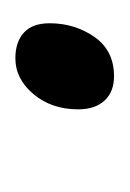

<svg xmlns="http://www.w3.org/2000/svg" viewBox="20 -179 166 246"><g transform="rotate(90 103.0 -56.0)"><path d="M54.7 7.3Q33.7 7.3 21.7 -3.7Q9.8 -14.6 9.8 -36.6Q9.8 -68.8 27.3 -94Q44.9 -119.1 77.6 -119.1Q97.7 -119.1 108.9 -106.9Q120.1 -94.7 120.1 -73.2Q120.1 -39.1 100.6 -15.9Q81.1 7.3 54.7 7.3Z"/></g></svg>

Font: Open Sans Condensed Medium
Style: Italic
Weight: 500
Width: 3
Italic angle: -12°
Designer: Monotype Design Team
Foundry: Monotype Imaging Inc.
Version: Version 3.000